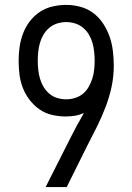

<svg xmlns="http://www.w3.org/2000/svg" viewBox="-20 -763 540 783"><path d="M252 0H166L268 -202Q280 -226 293 -250Q306 -274 320 -298L321 -300Q321 -300 321 -300Q321 -300 321 -300L322 -302Q304 -294 285.5 -291Q267 -288 248 -288Q220 -288 192 -294.5Q164 -301 141 -317Q118 -333 100.5 -356Q83 -379 73 -405Q63 -431 59.5 -459Q56 -487 56 -515Q56 -544 60 -572Q64 -600 74 -626.5Q84 -653 101.5 -676Q119 -699 142.5 -714.5Q166 -730 194 -736.5Q222 -743 250 -743Q280 -743 309 -735Q338 -727 361.5 -709Q385 -691 401.5 -665.5Q418 -640 427.5 -612Q437 -584 440.5 -554Q444 -524 444 -494Q444 -451 435 -409Q426 -367 410.5 -326.5Q395 -286 376 -247.5Q357 -209 337 -171ZM250 -358Q268 -358 286 -363.5Q304 -369 318 -380.5Q332 -392 341.5 -408.5Q351 -425 356.5 -442.5Q362 -460 364 -478.5Q366 -497 366 -515Q366 -534 364 -552.5Q362 -571 357 -588.5Q352 -606 342.5 -622Q333 -638 318.5 -650Q304 -662 286 -667.5Q268 -673 250 -673Q232 -673 214 -667.5Q196 -662 181.5 -650Q167 -638 157.5 -622Q148 -606 143 -588.5Q138 -571 136 -552.5Q134 -534 134 -515Q134 -497 136 -478.5Q138 -460 143 -442.5Q148 -425 157.5 -409Q167 -393 181 -381Q195 -369 213 -363.5Q231 -358 250 -358Z"/></svg>

Font: Zed Mono
Style: Regular
Weight: 400
Monospace: yes
Designer: Belleve Invis
Foundry: Belleve Invis
Version: Version 1.0.0; ttfautohint (v1.8.4)